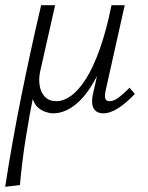

<svg xmlns="http://www.w3.org/2000/svg" viewBox="-27 -433 572 742"><path d="M-7 289Q20 114 55.5 -62Q91 -238 132 -413H186L128 -156Q122 -127 126.5 -101Q131 -75 147 -58.5Q163 -42 191 -42Q219 -42 248.5 -63.5Q278 -85 306 -129.5Q334 -174 359 -244.5Q384 -315 404 -413H437Q406 -267 365 -175Q324 -83 276.5 -39Q229 5 178 5Q166 5 150.5 0Q135 -5 121.5 -16Q108 -27 101 -46.5Q94 -66 97 -95L105 -76Q87 9 72.5 100.5Q58 192 50 282ZM371 5Q355 5 344 -3.5Q333 -12 330 -28Q327 -44 332 -69L410 -413H455L381 -82Q377 -62 380 -52Q383 -42 396 -42Q413 -42 431.5 -56Q450 -70 474 -94L494 -70Q461 -35 430 -15Q399 5 371 5Z"/></svg>

Font: Ysabeau Office Light
Style: Italic
Weight: 300
Italic angle: -12°
Designer: Christian Thalmann (Catharsis Fonts)
Version: Version 2.001;gftools[0.9.30]; featfreeze: tnum,lnum,ss02